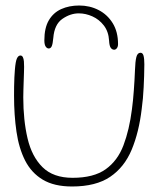

<svg xmlns="http://www.w3.org/2000/svg" viewBox="-20 -648 598 697"><path d="M241.5 29Q176.5 29 135.2 4.2Q94 -20.5 71.2 -65.2Q48.5 -110 39.8 -170Q31 -230 31 -301Q31 -317 31.2 -333.8Q31.5 -350.5 32.2 -366.5Q33 -382.5 34 -394.5Q36.5 -425.5 41.5 -436Q46.5 -446.5 54 -446.5Q60 -446.5 63 -440.5Q66 -434.5 66.8 -425Q67.5 -415.5 67.5 -405Q67.5 -397 67 -383.2Q66.5 -369.5 66 -353.5Q65.5 -337.5 65 -322Q64.5 -306.5 64.5 -294.5Q64.5 -212 80 -145.8Q95.5 -79.5 134.5 -41Q173.5 -2.5 243.5 -2.5Q320 -2.5 363.5 -33.5Q407 -64.5 428.2 -120.5Q449.5 -176.5 459 -251.5Q461 -267 462.8 -284.2Q464.5 -301.5 465.8 -319.5Q467 -337.5 468.2 -356.2Q469.5 -375 470 -393.5Q471 -425 475 -440.8Q479 -456.5 490 -456.5Q498 -456.5 501 -446Q504 -435.5 504 -414.5Q504 -393 503.2 -372Q502.5 -351 501.5 -330.8Q500.5 -310.5 498.8 -291Q497 -271.5 494.5 -253Q484.5 -168 458 -104.5Q431.5 -41 379.8 -6Q328 29 241.5 29ZM157 -472Q150.5 -472 145.8 -479Q141 -486 141 -501.5Q141 -546.5 157.2 -574.2Q173.5 -602 202.2 -615Q231 -628 267.5 -628Q306 -628 338 -611.5Q370 -595 389.2 -563.8Q408.5 -532.5 408.5 -488Q408.5 -478.5 404.2 -473Q400 -467.5 394.5 -467.5Q387 -467.5 382 -474.5Q377 -481.5 376 -500.5Q374 -533.5 357 -555.5Q340 -577.5 315.5 -588.5Q291 -599.5 266 -599.5Q235.5 -599.5 206.5 -579.5Q177.5 -559.5 173.5 -510.5Q171.5 -488.5 167.8 -480.2Q164 -472 157 -472Z"/></svg>

Font: Gluten Thin Thin
Style: Regular
Weight: 250
Version: Version 1.300